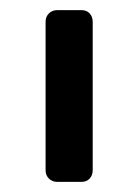

<svg xmlns="http://www.w3.org/2000/svg" viewBox="-20 -591 274 379"><path d="M93 -232Q83 -232 76.5 -238.5Q70 -245 70 -255V-548Q70 -558 76.5 -564.5Q83 -571 93 -571H141Q151 -571 157 -564.5Q163 -558 163 -548V-255Q163 -245 157 -238.5Q151 -232 141 -232Z"/></svg>

Font: Rubik Light
Style: Regular
Weight: 400
Version: Version 2.101